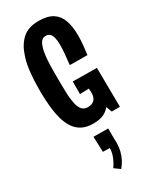

<svg xmlns="http://www.w3.org/2000/svg" viewBox="-260 -782 970 1190"><g transform="rotate(-30 225.0 -187.5)"><path d="M35 -341Q35 -374 36.5 -404Q38 -434 41 -462.5Q44 -491 49 -517Q54 -543 62 -566Q83 -634 125.5 -673.5Q168 -713 243 -713Q308 -713 344.5 -689Q381 -665 396.5 -620Q412 -575 412 -513Q412 -483 409 -449.5Q406 -416 401 -378L275 -379Q280 -421 283 -455.5Q286 -490 286 -519Q286 -548 281 -568.5Q276 -589 265.5 -600Q255 -611 235 -611Q210 -611 197 -587.5Q184 -564 177 -525Q174 -508 172.5 -489Q171 -470 170 -449Q169 -428 169 -404.5Q169 -381 169 -357Q169 -322 169.5 -291Q170 -260 171 -233Q172 -206 176 -184Q181 -143 196.5 -120Q212 -97 242 -97Q264 -97 278 -105Q292 -113 299 -127.5Q306 -142 306 -166Q306 -172 305.5 -179Q305 -186 304 -194L240 -192V-282L412 -280L415 0H356L341 -41Q325 -20 297.5 -6Q270 8 221 8Q173 8 140.5 -9.5Q108 -27 87.5 -58.5Q67 -90 56 -132Q48 -162 43.5 -195.5Q39 -229 37 -266Q35 -303 35 -341ZM229 338 189 309Q208 282 220.5 251Q233 220 233 190L184 189L180 79L285 80Q285 106 285 132Q285 158 286 184Q286 213 279 241Q272 269 259 294Q246 319 229 338Z"/></g></svg>

Font: Truculenta ExtraBold
Style: Regular
Weight: 800
Version: Version 1.002